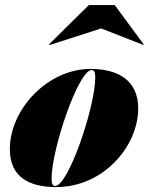

<svg xmlns="http://www.w3.org/2000/svg" viewBox="-20 -750 604 780"><path d="M391 -634.5 562 -567.5 564 -569.5 446 -729.5H341L179 -569.5L181.5 -567ZM208.5 10C399.5 10 541.5 -155 541.5 -310C541.5 -420 464 -470 348 -470C172 -470 20 -304.5 20 -144.5C20 -34.5 92.5 10 208.5 10ZM204 5.5C193 5.5 189.5 -5.5 189.5 -24.5C189.5 -143.5 298.5 -465.5 352.5 -465.5C363.5 -465.5 367 -454.5 367 -435.5C367 -316.5 258 5.5 204 5.5Z"/></svg>

Font: Bodoni* 36pt Fatface
Style: Italic
Weight: 900
Italic angle: -13°
Version: Version 2.3